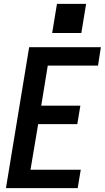

<svg xmlns="http://www.w3.org/2000/svg" viewBox="-20 -981 546 1001"><path d="M11 0 132 -735H506L491 -639H229L195 -430H399L383 -334H179L139 -96H401L385 0ZM404 -809H252L277 -961H429Z"/></svg>

Font: Iosevka SS04
Style: Bold Italic
Weight: 700
Italic angle: -9°
Monospace: yes
Designer: Belleve Invis
Foundry: Belleve Invis
Version: Version 19.0.0; ttfautohint (v1.8.4)